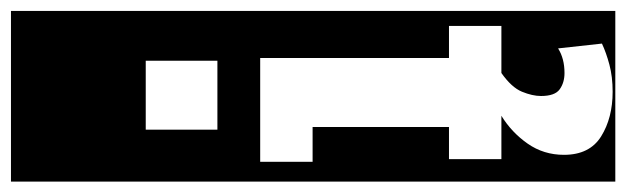

<svg xmlns="http://www.w3.org/2000/svg" viewBox="-436 -532 1170 359"><g transform="rotate(-90 149.5 -352.0)"><path d="M-10 -917H309V213H-10ZM87 -531H216V-665H87ZM239 106Q220 118 193 118Q175 118 162.5 109Q150 100 150 74Q150 58 158 38.5Q166 19 193 0H281V-98H221V-451H27V-353H92V-98H32V0H113Q82 19 61 49Q40 79 40 117Q40 165 74.5 186.5Q109 208 158 208Q186 208 208.5 202Q231 196 248 188Z"/></g></svg>

Font: Zilla Slab Highlight
Style: Bold
Weight: 700
Designer: Typotheque Type Foundry
Foundry: Typotheque type foundry
Version: Version 1.1; 2017; ttfautohint (v1.6)